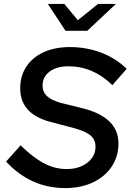

<svg xmlns="http://www.w3.org/2000/svg" viewBox="-20 -949 666 979"><path d="M312 10Q137 10 11 -125L85 -208Q148 -146 204 -116.5Q260 -87 319 -87Q384 -87 425.5 -119.5Q467 -152 467 -201Q467 -236 442.5 -257.5Q418 -279 357 -296L235 -328Q83 -369 83 -498Q83 -562 114.5 -609.5Q146 -657 203 -683Q260 -709 336 -709Q421 -709 496 -680.5Q571 -652 626 -598L553 -515Q455 -611 329 -611Q269 -611 233 -584Q197 -557 197 -513Q197 -480 219.5 -459Q242 -438 291 -424L409 -395Q584 -348 584 -218Q584 -151 549.5 -99.5Q515 -48 454 -19Q393 10 312 10ZM314 -792 224 -929H308L377 -846L480 -929H571L425 -792Z"/></svg>

Font: Red Hat Text Medium
Style: Italic
Weight: 500
Italic angle: -12°
Designer: Pentagram, MCKL
Foundry: Pentagram, MCKL
Version: Version 1.023; ttfautohint (v1.8.3)